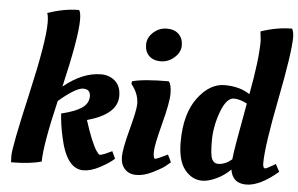

<svg xmlns="http://www.w3.org/2000/svg" viewBox="-52 -811 1397 899"><g transform="rotate(5 647.0 -361.0)"><path d="M143 -660Q143 -693 137 -707Q215 -734 284 -734Q293 -725 293 -688Q293 -605 238 -370Q327 -443 414 -443Q453 -443 480 -419Q507 -395 507 -349Q507 -263 366 -224Q399 -120 424 -83Q435 -67 440 -67Q451 -67 486 -84L497 -89L513 -55Q489 -33 446.5 -10.5Q404 12 369 12Q291 12 260 -130Q246 -191 243 -244Q307 -259 338.5 -280.5Q370 -302 370 -335.5Q370 -369 336 -369Q302 -369 222 -301Q172 -90 172 -12Q117 4 29 4Q28 -13 28 -26Q28 -69 85.5 -320Q143 -571 143 -660Z M700 -71Q706 -71 746 -90L758 -96L775 -61Q766 -53 751 -41Q736 -29 695 -8.5Q654 12 619 12Q584 12 564 -9.5Q544 -31 544 -67.5Q544 -104 569 -197.5Q594 -291 594 -319Q594 -361 568 -398L559 -410L560 -423Q613 -438 732 -438Q745 -423 745 -381Q745 -339 718 -236.5Q691 -134 691 -102.5Q691 -71 700 -71ZM631 -547.5Q611 -567 611 -600Q611 -633 638.5 -658Q666 -683 702 -683Q738 -683 758 -663Q778 -643 778 -610.5Q778 -578 749.5 -553Q721 -528 686 -528Q651 -528 631 -547.5Z M1284 -61Q1199 12 1134.5 12Q1070 12 1060 -52Q1030 -22 993 -5Q956 12 928 12Q880 12 846 -30Q812 -72 812 -160Q812 -292 868 -367.5Q924 -443 994.5 -443Q1065 -443 1113 -411Q1144 -573 1144 -666L1139 -708Q1214 -734 1286 -734Q1294 -717 1294 -695Q1294 -622 1250 -398.5Q1206 -175 1206 -95Q1206 -71 1217 -71Q1223 -71 1255 -90L1265 -96ZM1043 -384Q1008 -384 982.5 -315Q957 -246 957 -178.5Q957 -111 966.5 -92Q976 -73 995 -73Q1028 -73 1060 -100Q1063 -140 1105 -366Q1071 -384 1043 -384Z"/></g></svg>

Font: Oleo Script Swash Caps
Style: Regular
Weight: 400
Designer: Soytutype
Foundry: Soytutype
Version: Version 1.002